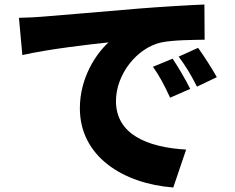

<svg xmlns="http://www.w3.org/2000/svg" viewBox="-20 -780 1040 851"><path d="M64 -701 79 -536C199 -563 375 -583 461 -592C407 -543 334 -437 334 -300C334 -87 525 34 748 51L805 -117C632 -127 494 -185 494 -332C494 -451 587 -568 695 -592C750 -603 835 -603 887 -604L886 -760C813 -757 695 -750 595 -742C412 -726 261 -714 167 -706C148 -704 104 -702 64 -701ZM745 -520 658 -484C690 -438 707 -405 734 -347L823 -386C805 -423 770 -483 745 -520ZM858 -568 772 -529C805 -484 824 -453 853 -396L941 -438C921 -474 884 -532 858 -568Z"/></svg>

Font: Noto Sans CJK TC Black
Style: Regular
Weight: 900
Designer: Ryoko NISHIZUKA 西塚涼子 (kana, bopomofo & ideographs); Paul D. Hunt (Latin, Greek & Cyrillic); Sandoll Communications 산돌커뮤니
Foundry: Adobe
Version: Version 2.004;hotconv 1.0.118;makeotfexe 2.5.65603